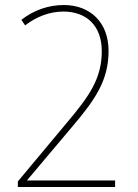

<svg xmlns="http://www.w3.org/2000/svg" viewBox="-20 -744 549 764"><path d="M51 0H438V-26H88V-27L270 -243C356 -345 412 -422 412 -541C412 -656 338 -724 234 -724C175 -724 116 -705 65 -665L80 -643C124 -677 177 -698 232 -698C323 -698 385 -643 385 -540C385 -432 335 -361 248 -258L51 -22Z"/></svg>

Font: Noto Sans Malayalam SemiCondensed Thin
Style: Regular
Weight: 100
Width: 4
Designer: Jelle Bosma - Monotype Design Team
Foundry: Monotype Imaging Inc.
Version: Version 2.104